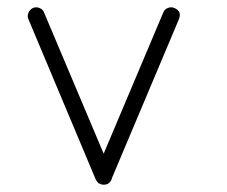

<svg xmlns="http://www.w3.org/2000/svg" viewBox="-20 -506 622 526"><path d="M255 -2Q254 -2 250 -4Q244 -10 242 -15L58 -453Q54 -462 58 -471Q62 -480 70 -484Q79 -488 88.5 -484Q98 -480 101 -471L264 -85L427 -471Q430 -480 439.5 -484Q449 -488 458 -484Q479 -475 470 -453L287 -19Q286 -13 281 -7Q275 0 265 0Q260 0 257 -1Q256 -1 255 -2Z"/></svg>

Font: Quicksand
Style: Regular
Weight: 400
Designer: Andrew Paglinawan
Foundry: Andrew Paglinawan
Version: 1.002